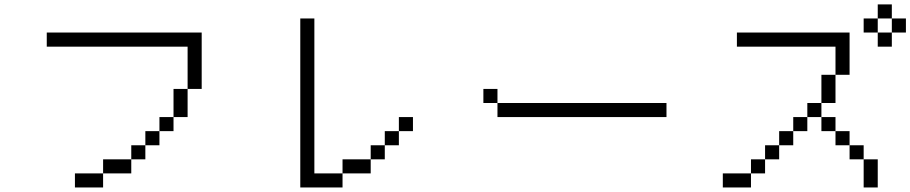

<svg xmlns="http://www.w3.org/2000/svg" viewBox="-20 -832 4040 852"><path d="M437.5 -62.5H312.5V0H437.5ZM437.5 -62.5H562.5V-125H437.5ZM562.5 -125H625V-187.5H562.5ZM625 -187.5H687.5V-250H625ZM687.5 -250H750V-312.5H687.5ZM750 -312.5H812.5Q812.5 -312.5 812.5 -437.5H750Q750 -437.5 750 -312.5ZM812.5 -437.5H875Q875 -437.5 875 -687.5H187.5V-625H812.5Z M1812.5 -250V-312.5H1750V-250H1687.5V-187.5H1625V-125H1500V-62.5H1375V-750H1312.5Q1312.5 -750 1312.5 0H1500V-62.5H1625V-125H1687.5V-187.5H1750V-250Z M2937.5 -312.5V-375H2187.5V-312.5ZM2187.5 -375V-437.5H2125V-375Z M4000 -687.5V-750H3937.5V-687.5H3875V-625H3937.5V-687.5ZM3312.5 -62.5H3187.5V0H3312.5ZM3312.5 -62.5H3375V-125H3312.5ZM3812.5 -125Q3812.5 -125 3812.5 0H3875Q3875 0 3875 -125ZM3375 -125H3437.5V-187.5H3375ZM3812.5 -125V-187.5H3750V-125ZM3437.5 -187.5H3500V-250H3437.5ZM3750 -187.5V-250H3687.5V-187.5ZM3500 -250H3562.5V-312.5H3500ZM3687.5 -250V-312.5H3625V-250ZM3562.5 -312.5H3625V-375H3562.5ZM3625 -375H3687.5Q3687.5 -375 3687.5 -500H3625Q3625 -500 3625 -375ZM3687.5 -500H3750V-687.5H3250V-625H3687.5Q3687.5 -625 3687.5 -500ZM3875 -687.5V-750H3812.5V-687.5ZM3875 -750H3937.5V-812.5H3875Z"/></svg>

Font: CalcUnifontExMono
Style: Regular
Weight: 500
Version: Version 15.0.06